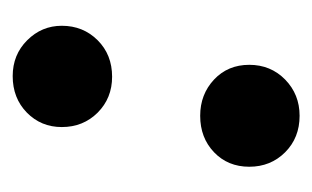

<svg xmlns="http://www.w3.org/2000/svg" viewBox="-114 -362 485 298"><g transform="rotate(90 129.0 -213.5)"><path d="M98.6 9.8Q65.4 9.8 43 -12.7Q20.5 -35.2 20.5 -66.4Q20.5 -99.6 43 -122.1Q65.4 -144.5 99.6 -144.5Q132.8 -144.5 155.3 -122.1Q177.7 -99.6 177.7 -66.4Q177.7 -34.2 155.3 -12.2Q132.8 9.8 98.6 9.8ZM160.2 -281.2Q127 -281.2 104 -302.7Q81.1 -324.2 81.1 -357.4Q81.1 -390.6 104 -413.1Q127 -435.5 160.2 -435.5Q194.3 -435.5 216.8 -413.1Q239.3 -390.6 239.3 -357.4Q239.3 -324.2 216.8 -302.7Q194.3 -281.2 160.2 -281.2Z"/></g></svg>

Font: Crimson Pro SemiBold
Style: Italic
Weight: 600
Italic angle: -12°
Designer: Jacques Le Bailly
Foundry: Baron von Fonthausen
Version: Version 1.003